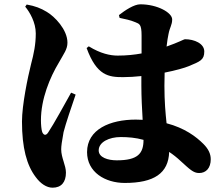

<svg xmlns="http://www.w3.org/2000/svg" viewBox="-20 -809 1040 891"><path d="M97 -778C118 -753 146 -705 146 -654C146 -603 137 -560 124 -511C109 -451 82 -322 82 -245C82 -123 104 -42 146 13C168 43 196 62 224 62C264 62 286 37 286 -8C286 -42 264 -77 264 -116C264 -131 267 -152 275 -196C284 -232 312 -315 331 -370L310 -379C282 -329 229 -232 204 -195C194 -179 183 -180 176 -196C172 -207 170 -231 170 -251C170 -349 211 -449 254 -520C276 -560 293 -580 293 -611C293 -672 233 -733 197 -754C169 -771 143 -781 104 -788ZM646 -160C646 -96 619 -65 522 -65C481 -65 438 -78 438 -111C438 -150 487 -173 540 -173C575 -173 610 -170 646 -160ZM535 -726C558 -721 585 -716 608 -706C627 -698 637 -697 637 -644V-561C604 -555 568 -551 526 -551C492 -551 447 -560 392 -594L382 -586C429 -457 485 -451 551 -451C579 -451 607 -453 636 -456V-413C636 -360 639 -302 642 -253L610 -254C491 -254 384 -209 384 -103C384 -10 468 40 559 40C695 40 762 -5 765 -104C783 -92 801 -78 819 -61C860 -24 877 -6 904 -6C936 -6 958 -29 958 -70C958 -95 947 -118 924 -141C890 -175 837 -215 753 -237C748 -283 743 -338 743 -411L744 -472C795 -482 837 -494 856 -502C909 -524 928 -531 928 -570C928 -607 882 -627 838 -627C834 -627 810 -613 753 -593C756 -618 759 -638 762 -651C768 -683 779 -693 779 -719C779 -750 711 -789 631 -789C602 -789 560 -761 532 -739Z"/></svg>

Font: Noto Serif SC Black
Style: Regular
Weight: 900
Designer: Ryoko NISHIZUKA 西塚涼子 (kana & ideographs); Frank Grießhammer (Latin, Greek & Cyrillic); Wenlong ZHANG 张文龙 (bopomofo); San
Foundry: Adobe
Version: Version 2.001;hotconv 1.1.0;makeotfexe 2.6.0